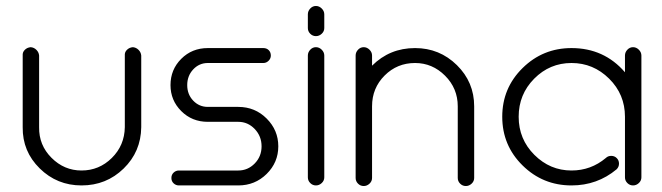

<svg xmlns="http://www.w3.org/2000/svg" viewBox="-20 -621 2218 643"><path d="M398 -435Q397 -446 405 -454Q413 -462 425 -463Q436 -462 444 -454Q452 -446 453 -435V-195Q452 -113 394 -56.5Q336 0 253 0Q171 0 113 -57Q55 -114 56 -195V-435Q55 -446 63 -454Q71 -462 83 -463Q94 -462 102 -454Q110 -446 111 -435V-195Q110 -135 152.5 -92.5Q195 -50 253 -50Q312 -50 354.5 -92Q397 -134 398 -195Z M862 -460Q873 -460 880 -453Q887 -446 887 -435Q887 -425 879.5 -417.5Q872 -410 862 -410H676Q647 -410 627 -388.5Q607 -367 607 -336Q607 -305 627 -284Q647 -263 676 -263H778Q834 -263 873 -224Q912 -185 912 -131Q912 -77 873 -38.5Q834 0 778 0H579Q569 0 561.5 -7Q554 -14 554 -25Q554 -36 561.5 -43Q569 -50 579 -50H778Q810 -50 833 -73.5Q856 -97 856 -131Q856 -165 833 -189Q810 -213 778 -213H676Q623 -213 587 -249Q551 -285 551 -336Q551 -388 587 -424Q623 -460 676 -460Z M1011 -573Q1011 -584 1019 -592.5Q1027 -601 1038 -601Q1049 -601 1057.5 -592.5Q1066 -584 1066 -573V-527Q1066 -516 1057.5 -508Q1049 -500 1038 -500Q1027 -500 1019 -508Q1011 -516 1011 -527ZM1011 -435Q1011 -446 1019 -454.5Q1027 -463 1038 -463Q1049 -463 1057.5 -454.5Q1066 -446 1066 -435V-27Q1066 -16 1057.5 -8Q1049 0 1038 0Q1027 0 1019 -8Q1011 -16 1011 -27Z M1171 -435Q1171 -446 1179 -454.5Q1187 -463 1198 -463Q1209 -463 1217.5 -454.5Q1226 -446 1226 -435V-401Q1285 -460 1370 -460Q1452 -460 1510 -403Q1568 -346 1568 -265V-25Q1568 -14 1559.5 -6Q1551 2 1540 2Q1529 2 1521 -6Q1513 -14 1513 -25V-265Q1513 -325 1470.5 -367.5Q1428 -410 1370 -410Q1310 -410 1268 -368Q1226 -326 1226 -265V-25Q1226 -14 1217.5 -6Q1209 2 1198 2Q1187 2 1179 -6Q1171 -14 1171 -25Z M2128 -27Q2128 -16 2119.5 -8Q2111 0 2100 0Q2089 0 2081 -8Q2073 -16 2073 -27V-230Q2073 -305 2020 -357.5Q1967 -410 1894 -410Q1821 -410 1769 -357.5Q1717 -305 1717 -230Q1717 -155 1769.5 -102.5Q1822 -50 1894 -50Q1959 -50 2009 -92Q2016 -99 2027 -99Q2038 -99 2045.5 -91.5Q2053 -84 2053 -73Q2053 -62 2045 -54Q1980 0 1894 0Q1798 0 1730 -67Q1662 -134 1662 -230Q1662 -326 1730 -393Q1798 -460 1894 -460Q2003 -460 2073 -379V-435Q2073 -446 2081 -454.5Q2089 -463 2100 -463Q2111 -463 2119.5 -454.5Q2128 -446 2128 -435Z"/></svg>

Font: RIT Ala
Style: Regular
Weight: 400
Designer: Radhakrishan VN, Aswathy J
Version: 1.0